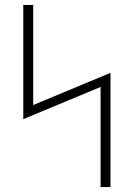

<svg xmlns="http://www.w3.org/2000/svg" viewBox="-20 -755 540 775"><path d="M386 0V-404L74 -274V-735H114V-331L426 -461V0Z"/></svg>

Font: Iosevka Slab Extralight
Style: Regular
Weight: 200
Monospace: yes
Designer: Belleve Invis
Foundry: Belleve Invis
Version: Version 11.1.1; ttfautohint (v1.8.3)